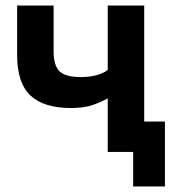

<svg xmlns="http://www.w3.org/2000/svg" viewBox="-20 -550 638 695"><path d="M462 125V0H370V-194Q347 -181 316 -170Q285 -159 237 -159Q138 -159 90 -204.5Q42 -250 42 -350V-530H174V-365Q174 -312 196 -291.5Q218 -271 272 -271Q310 -271 335 -279.5Q360 -288 370 -297V-530H502V-110H577V125Z"/></svg>

Font: Golos Text SemiBold
Style: Regular
Weight: 600
Designer: A.Korolkova, Vitaly Kuzmin
Foundry: ParaType Ltd
Version: Version 2.004